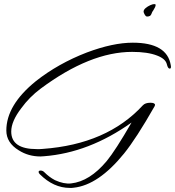

<svg xmlns="http://www.w3.org/2000/svg" viewBox="-20 -726 857 940"><path d="M322 194Q242 194 175 127Q169 121 169 116Q169 109 179 109Q190 109 199 119Q209 129 221.5 138.5Q234 148 249 156Q293 176 328 172Q419 162 502 63Q545 11 624 -126Q416 22 195 39Q191 39 186.5 39.5Q182 40 178 40Q119 40 72 10Q11 -27 11 -87Q11 -212 156 -329Q265 -415 405 -469Q533 -517 630 -517Q798 -517 816 -407Q817 -404 817 -399Q817 -390 811 -390Q802 -390 797 -411Q791 -438 749 -454Q703 -472 627 -472Q421 -472 179 -292Q124 -251 84 -196Q35 -132 35 -82Q35 4 160 4Q167 4 174.5 4Q182 4 190 3Q504 -20 679 -210Q691 -223 716 -223Q739 -223 739 -212Q739 -212 737 -206Q692 -127 654.5 -69Q617 -11 587 26Q462 180 341 193Q336 194 331.5 194Q327 194 322 194ZM700 -645Q694 -645 688.5 -654.5Q683 -664 683 -669Q683 -678 693 -686.5Q703 -695 715.5 -700.5Q728 -706 735 -706Q742 -706 742 -702Q742 -697 739 -690.5Q736 -684 731 -676Q725 -669 721 -657Q717 -645 700 -645Z"/></svg>

Font: Whisper
Style: Regular
Weight: 400
Designer: Robert E. Leuschke
Foundry: Robert E. Leuschke
Version: Version 1.010; ttfautohint (v1.8.4.7-5d5b)